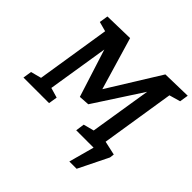

<svg xmlns="http://www.w3.org/2000/svg" viewBox="-212 -912 1305 1305"><g transform="rotate(45 440.0 -259.5)"><path d="M870 -639 790 -616 706 -84 778 -63 769 0H510L519 -63L595 -83L666 -526L443 -183L367 -178L257 -523L187 -84L259 -63L249 0H3L13 -63L89 -83L173 -615L103 -634L113 -697L326 -702L438 -323L670 -697L880 -702ZM645 -100 807 -64 803 -32 697 183H627L677 0H630Z"/></g></svg>

Font: Bitter SemiBold
Style: Italic
Weight: 600
Italic angle: -9°
Designer: Sol Matas, and Bitter project Authors
Foundry: Sol Matas
Version: Version 2.001